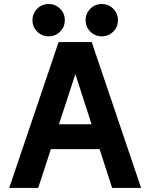

<svg xmlns="http://www.w3.org/2000/svg" viewBox="-20 -931 745 951"><path d="M151.4 -315.4V-192.4H541.3V-315.4ZM353.3 -564 535.4 0H679L434.3 -722.7H270.3L25.6 0H169.2ZM404.1 -831.1Q404.1 -797.6 427.4 -774.3Q450.7 -751 484.1 -751Q517.6 -751 540.9 -774.3Q564.2 -797.6 564.2 -831.1Q564.2 -864.5 540.9 -887.8Q517.6 -911.1 484.1 -911.1Q450.7 -911.1 427.4 -887.8Q404.1 -864.5 404.1 -831.1ZM140.9 -831.1Q140.9 -797.6 164.2 -774.3Q187.5 -751 220.9 -751Q254.4 -751 277.7 -774.3Q301 -797.6 301 -831.1Q301 -864.5 277.7 -887.8Q254.4 -911.1 220.9 -911.1Q187.5 -911.1 164.2 -887.8Q140.9 -864.5 140.9 -831.1Z"/></svg>

Font: Giphurs
Style: Regular
Weight: 400
Version: Version 2.010